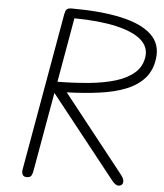

<svg xmlns="http://www.w3.org/2000/svg" viewBox="-61 -981 886 1037"><g transform="rotate(5 382.0 -462.5)"><path d="M121.5 0Q106 0 100 -11.2Q94 -22.5 97 -39.5L248 -895Q251 -912 258 -920.2Q265 -928.5 285.5 -928.5Q443.5 -928.5 554 -904.2Q664.5 -880 718.8 -829.2Q773 -778.5 762.5 -699Q754 -633 715.8 -590.5Q677.5 -548 615.5 -523.8Q553.5 -499.5 472.8 -488.8Q392 -478 298 -475L627.5 -58.5Q641.5 -41 643.8 -27.2Q646 -13.5 639.2 -5.5Q632.5 2.5 619.5 2.5Q613 2.5 604.2 -2.5Q595.5 -7.5 584.5 -21.5L232 -466L156.5 -39.5Q154 -23 148 -11.5Q142 0 121.5 0ZM243 -527.5Q332 -528.5 412.2 -536Q492.5 -543.5 555.8 -562.5Q619 -581.5 658.2 -615.8Q697.5 -650 704.5 -704Q711.5 -757 668.2 -795Q625 -833 533.8 -854.2Q442.5 -875.5 304.5 -877Z"/></g></svg>

Font: Edu VIC WA NT Hand
Style: Regular
Weight: 400
Designer: Tina and Corey Anderson, Eben Sorkin, Mirko Velimirovic
Foundry: Google for Education
Version: Version 1.000